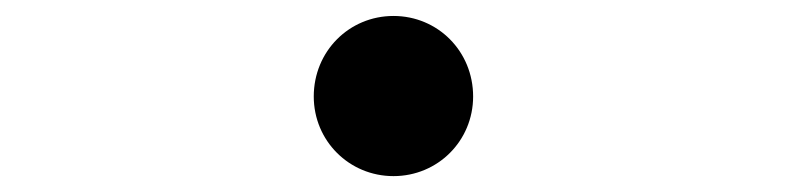

<svg xmlns="http://www.w3.org/2000/svg" viewBox="-20 -485 996 243"><path d="M377.1 -362.9C377.1 -306.8 421.9 -262.1 478 -262.1C534.1 -262.1 578.8 -306.8 578.8 -362.9C578.8 -420.1 534.1 -464.8 478 -464.8C421.9 -464.8 377.1 -420.1 377.1 -362.9Z"/></svg>

Font: Karasuma Gothic
Style: Regular
Weight: 400
Designer: Rasmus Andersson, Ryoko Nishizuka
Foundry: Genbu
Version: Version 1.00